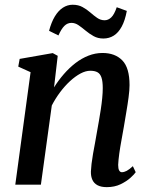

<svg xmlns="http://www.w3.org/2000/svg" viewBox="-20 -779 632 810"><path d="M208 -410.5Q226.5 -440 249.2 -466.2Q272 -492.5 298.2 -512.8Q324.5 -533 353.2 -544.2Q382 -555.5 412.5 -555.5Q465.5 -555.5 496 -524.2Q526.5 -493 526.5 -420Q526.5 -399.5 522.5 -369Q518.5 -338.5 512.8 -305.5Q507 -272.5 502.5 -244Q498 -217.5 492.5 -188Q487 -158.5 483.2 -131.2Q479.5 -104 478.5 -83.5Q478.5 -67 482.8 -59.8Q487 -52.5 494 -52.5Q503.5 -52.5 514.5 -58.2Q525.5 -64 540.5 -78L552.5 -52.5Q547 -44 530.5 -29Q514 -14 488.8 -1.8Q463.5 10.5 430.5 10.5Q406.5 10.5 391.5 2.5Q376.5 -5.5 369.8 -20.2Q363 -35 363.5 -55.5Q364 -68.5 366.2 -88Q368.5 -107.5 372.5 -130.2Q376.5 -153 381 -176.5Q385.5 -200 389 -222Q393 -244 397.2 -268.2Q401.5 -292.5 405.2 -317.2Q409 -342 411.2 -365Q413.5 -388 413.5 -407.5Q413.5 -435.5 408.2 -451.5Q403 -467.5 391.5 -474Q380 -480.5 361 -480.5Q341.5 -480.5 319.5 -468.8Q297.5 -457 275.2 -436.5Q253 -416 233.2 -389.5Q213.5 -363 198.5 -334L152.5 0H44.5L109 -474.5L57 -498L63 -530.5L202.5 -555L223.5 -543.5ZM187 -649Q196.5 -685 211.2 -709.5Q226 -734 245.2 -746.5Q264.5 -759 286.5 -759Q310.5 -759 328.2 -749.2Q346 -739.5 360.8 -726.5Q375.5 -713.5 390 -703.5Q404.5 -693.5 421.5 -693.5Q436.5 -693.5 449.2 -705.5Q462 -717.5 472.5 -748.5L515 -733Q507.5 -692.5 493.5 -666.8Q479.5 -641 460 -628.8Q440.5 -616.5 416 -616.5Q393 -616.5 375 -626.5Q357 -636.5 341.5 -649.5Q326 -662.5 311.5 -672.5Q297 -682.5 281.5 -682.5Q264.5 -682.5 251.8 -670Q239 -657.5 226.5 -629.5Z"/></svg>

Font: Merriweather 48pt Medium
Style: Italic
Weight: 500
Italic angle: -7.8°
Version: Version 2.101